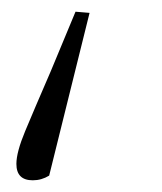

<svg xmlns="http://www.w3.org/2000/svg" viewBox="-20 -179 276 328"><path d="M133 -157 64 121Q51 129 36 129Q8 129 8 101Q8 81 23 45Q38 9 67 -58L109 -159Z"/></svg>

Font: Source Serif 4 SmText Light
Style: Italic
Weight: 300
Italic angle: -12°
Designer: Frank Grießhammer
Foundry: Adobe
Version: Version 4.005;hotconv 1.1.0;makeotfexe 2.6.0